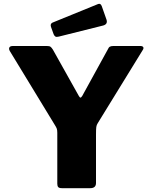

<svg xmlns="http://www.w3.org/2000/svg" viewBox="-20 -982 795 1002"><path d="M712 -742Q724 -742 727.5 -736Q731 -730 725 -721L490 -339Q484 -330 482.5 -319Q481 -308 481 -279V-27Q481 0 451 0H303Q289 0 284 -5.5Q279 -11 279 -23V-289Q279 -304 276 -311.5Q273 -319 266 -330L31 -716Q25 -727 29 -734.5Q33 -742 48 -742H224Q238 -742 243.5 -738Q249 -734 256 -723L391 -482Q396 -473 399.5 -472.5Q403 -472 409 -481L542 -723Q547 -735 553.5 -738.5Q560 -742 573 -742H712ZM511 -950 536 -879Q543 -856 519 -849L287 -791Q275 -788 269.5 -791Q264 -794 260 -803L246 -842Q241 -858 254 -864L492 -961Q505 -966 511 -950Z"/></svg>

Font: Libre Franklin ExtraBold
Style: Regular
Weight: 800
Designer: Pablo Impallari, Rodrigo Fuenzalida, Nhung Nguyen
Foundry: Impallari Type
Version: Version 3.000